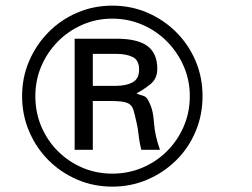

<svg xmlns="http://www.w3.org/2000/svg" viewBox="-20 -659 908 692"><path d="M710 -312.5Q710 -245.1 685.1 -185.5Q660.2 -126 615.2 -81.5Q570.3 -37.1 511.2 -11.7Q452.1 13.7 384.8 13.7Q317.4 13.7 258.3 -11.7Q199.2 -37.1 154.8 -81.5Q110.4 -126 85 -185.5Q59.6 -245.1 59.6 -312.5Q59.6 -379.9 85 -439Q110.4 -498 154.8 -543Q199.2 -587.9 258.3 -613.3Q317.4 -638.7 384.8 -638.7Q452.1 -638.7 511.2 -613.3Q570.3 -587.9 615.2 -543Q660.2 -498 685.1 -439Q710 -379.9 710 -312.5ZM664.1 -312.5Q664.1 -370.1 642.1 -420.4Q620.1 -470.7 582 -509.3Q543.9 -547.9 493.2 -569.8Q442.4 -591.8 384.8 -591.8Q327.1 -591.8 276.9 -569.8Q226.6 -547.9 188.5 -509.3Q150.4 -470.7 128.9 -420.4Q107.4 -370.1 107.4 -312.5Q107.4 -253.9 128.9 -203.1Q150.4 -152.3 188.5 -114.3Q226.6 -76.2 276.9 -54.7Q327.1 -33.2 384.8 -33.2Q442.4 -33.2 493.2 -54.7Q543.9 -76.2 582 -114.3Q620.1 -152.3 642.1 -203.1Q664.1 -253.9 664.1 -312.5ZM489.3 -119.1Q483.4 -143.6 481.4 -158.2Q479.5 -172.9 478 -185.1Q476.6 -197.3 472.7 -214.8Q465.8 -247.1 460.4 -264.2Q455.1 -281.2 438.5 -288.1Q421.9 -294.9 382.8 -294.9H314.5V-119.1H249V-519.5H399.4Q475.6 -519.5 511.2 -493.2Q546.9 -466.8 546.9 -411.1Q546.9 -375 521.5 -355Q496.1 -335 471.7 -322.3Q485.4 -316.4 493.7 -314.5Q502 -312.5 507.8 -306.6Q513.7 -300.8 521.5 -282.2Q532.2 -258.8 535.2 -214.8Q538.1 -170.9 556.6 -119.1ZM481.4 -408.2Q481.4 -441.4 459 -453.1Q436.5 -464.8 399.4 -464.8H314.5V-349.6H397.5Q434.6 -349.6 458 -362.3Q481.4 -375 481.4 -408.2Z"/></svg>

Font: Namkio Khamti Book
Style: Regular
Weight: 500
Designer: Debbi Hosken
Foundry: SIL International
Version: Version 3.917